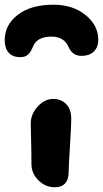

<svg xmlns="http://www.w3.org/2000/svg" viewBox="-62 -750 438 817"><path d="M166 -730Q248 -730 302 -686Q356 -642.1 356 -582Q356 -547.9 336.7 -530Q317.4 -512.2 285.2 -512.2Q246.1 -512.2 230 -549.8Q210.9 -594.2 157.2 -594.2Q94.7 -594.2 78.1 -550.8Q68.8 -528.3 57.1 -517.6Q45.4 -506.8 24.9 -506.8Q-8.3 -506.8 -25.1 -525.9Q-42 -544.9 -42 -579.1Q-42 -644 13.7 -687Q69.3 -730 166 -730ZM171.9 46.9Q130.9 46.9 101.3 17.1Q71.8 -12.7 71.8 -51.8Q71.8 -105.5 70.3 -155.8Q68.8 -206.1 68.8 -224.1Q68.8 -265.1 98.9 -297.1Q128.9 -329.1 164.1 -329.1Q197.3 -329.1 219 -307.6Q240.7 -286.1 241.2 -246.1Q241.7 -224.6 235.8 -130.9Q230 -37.1 230 -16.1Q230 13.7 215.1 30.3Q200.2 46.9 171.9 46.9Z"/></svg>

Font: Shantell Sans Irregular Bouncy
Style: Bold
Weight: 700
Designer: Stephen Nixon, Anya Danilova, Shantell Martin
Foundry: Arrow Type
Version: Version 1.006;[9816181b4]